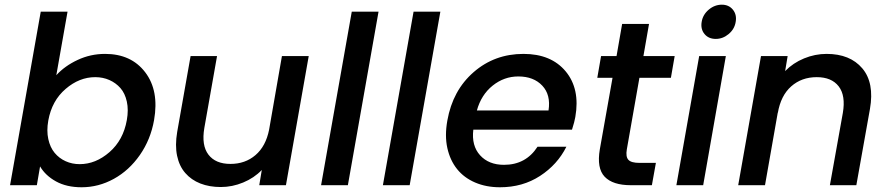

<svg xmlns="http://www.w3.org/2000/svg" viewBox="-20 -790 3795 819"><path d="M220.2 -469.2Q256.3 -508.8 311.3 -534.4Q366.2 -560.1 428.2 -560.1Q539.6 -560.1 599.4 -481.7Q659.2 -403.3 637.2 -277.8Q622.6 -194.8 576.7 -128.9Q530.8 -63 465.6 -27.1Q400.4 8.8 328.1 8.8Q264.2 8.8 219 -16.1Q173.8 -41 150.9 -80.1L137.2 0H22.9L153.8 -740.2H268.1ZM521 -277.8Q528.8 -321.3 521 -356.7Q513.2 -392.1 493.7 -414.3Q474.1 -436.5 446.5 -448.7Q418.9 -460.9 386.2 -460.9Q318.4 -460.9 259.8 -410.6Q201.2 -360.4 186 -275.9Q178.2 -232.4 186 -196.8Q193.8 -161.1 213.1 -137.9Q232.4 -114.7 260 -102.3Q287.6 -89.8 319.8 -89.8Q388.2 -89.8 447 -141.1Q505.9 -192.4 521 -277.8Z M1296.9 -550.8 1199.7 0H1085.9L1096.7 -64.9Q1064 -30.8 1017.3 -11.5Q970.7 7.8 921.9 7.8Q873 7.8 834.5 -7.3Q795.9 -22.5 770.3 -52Q744.6 -81.5 735.4 -125.5Q726.1 -169.4 735.8 -227.1L793 -550.8H905.8L851.6 -244.1Q838.9 -169.9 869.1 -130.4Q899.4 -90.8 962.9 -90.8Q1025.9 -90.8 1069.8 -128.4Q1113.8 -166 1127.9 -236.8L1182.6 -550.8Z M1349.6 0 1480.5 -740.2H1594.7L1463.9 0Z M1613.3 0 1744.1 -740.2H1858.4L1727.5 0Z M2190.9 -463.9Q2130.4 -463.9 2081.5 -424.8Q2032.7 -385.7 2014.2 -318.8H2319.8Q2330.1 -385.3 2293.2 -424.6Q2256.3 -463.9 2190.9 -463.9ZM2396 -164.1Q2357.9 -87.9 2283.7 -39.6Q2209.5 8.8 2112.8 8.8Q2053.7 8.8 2006.6 -11.5Q1959.5 -31.7 1929.7 -68.8Q1899.9 -106 1888.2 -158.4Q1876.5 -210.9 1888.2 -275.9Q1911.1 -404.8 2000.5 -482.4Q2089.8 -560.1 2212.9 -560.1Q2331.1 -560.1 2393.1 -485.4Q2455.1 -410.6 2434.1 -291Q2431.2 -272.5 2419.9 -236.8H1999Q1990.7 -168.5 2027.8 -127.7Q2064.9 -86.9 2129.9 -86.9Q2223.1 -86.9 2272.9 -164.1Z M2538.6 -152.8 2592.8 -458H2527.8L2543.9 -550.8H2609.9L2633.8 -688H2748.5L2724.6 -550.8H2857.9L2841.8 -458H2707.5L2653.8 -152.8Q2648.4 -121.6 2660.4 -108.4Q2672.4 -95.2 2707.5 -95.2H2777.8L2760.7 0H2670.9Q2593.8 0 2559.3 -36.1Q2524.9 -72.3 2538.6 -152.8Z M2865.2 0 2962.4 -550.8H3076.2L2979.5 0ZM3033.2 -624Q3002.4 -624 2985.1 -645Q2967.8 -666 2973.1 -696.8Q2978 -727.5 3003.2 -748.8Q3028.3 -770 3059.1 -770Q3088.9 -770 3106.2 -748.8Q3123.5 -727.5 3118.2 -696.8Q3113.3 -666 3088.4 -645Q3063.5 -624 3033.2 -624Z M3520 0 3575.2 -308.1Q3587.9 -382.3 3557.6 -421.6Q3527.3 -460.9 3463.9 -460.9Q3399.4 -460.9 3355 -421.6Q3310.5 -382.3 3297.9 -308.1V-311L3243.2 0H3128.9L3226.1 -550.8H3339.8L3329.1 -486.8Q3362.8 -521.5 3409.7 -540.8Q3456.5 -560.1 3505.9 -560.1Q3606 -560.1 3658.2 -498.5Q3710.4 -437 3690.9 -325.2L3632.8 0Z"/></svg>

Font: Poppins Medium
Style: Italic
Weight: 500
Italic angle: -10°
Designer: Ninad Kale (Devanagari), Jonny Pinhorn (Latin)
Foundry: Indian Type Foundry
Version: Version 3.200;PS 1.000;hotconv 16.6.54;makeotf.lib2.5.65590